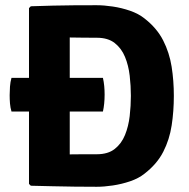

<svg xmlns="http://www.w3.org/2000/svg" viewBox="-20 -709 722 735"><path d="M645.5 -342Q645.5 -283.5 637.2 -229.2Q629 -175 605 -128Q581 -81 533 -44Q510.5 -26 478 -15Q445.5 -4 411.8 1Q378 6 350.5 6Q307.5 6 266 5.5Q224.5 5 183 4Q141.5 3 98 2L91 -5V-678L98 -685Q141.5 -686.5 183 -687.5Q224.5 -688.5 266 -688.8Q307.5 -689 350.5 -689Q378 -689 411.8 -684Q445.5 -679 478 -667.8Q510.5 -656.5 533 -638.5Q580.5 -601.5 604.5 -554.5Q628.5 -507.5 637 -453.8Q645.5 -400 645.5 -342ZM481 -342Q481 -380 476.5 -419.2Q472 -458.5 458.5 -491.2Q445 -524 419.2 -544.2Q393.5 -564.5 350.5 -564.5Q324.5 -564.5 299 -564.8Q273.5 -565 247 -565.5V-118Q273.5 -118.5 299 -118.5Q324.5 -118.5 350.5 -118.5Q393.5 -118.5 419.2 -138.8Q445 -159 458.5 -192.2Q472 -225.5 476.5 -264.8Q481 -304 481 -342ZM24 -282Q19.5 -297 18.2 -313Q17 -329 17 -345Q17 -359.5 18.2 -377.5Q19.5 -395.5 24 -411H374Q377.5 -395.5 379 -379.5Q380.5 -363.5 380.5 -347Q380.5 -311 374 -282Z"/></svg>

Font: Signika
Style: Bold
Weight: 700
Designer: Anna Giedry
Foundry: Anna Giedry
Version: Version 2.001